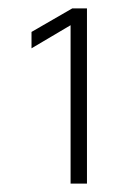

<svg xmlns="http://www.w3.org/2000/svg" viewBox="-20 -751 325 457"><path d="M187 -731V-314H148V-691L55 -636V-675L152 -731Z"/></svg>

Font: KoHo Light
Style: Regular
Weight: 300
Version: Version 1.000; ttfautohint (v1.6)